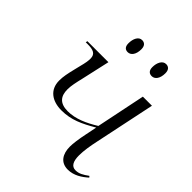

<svg xmlns="http://www.w3.org/2000/svg" viewBox="-209 -866 1001 1001"><g transform="rotate(45 291.5 -366.0)"><path d="M424 -644C447 -644 464 -667 464 -705C464 -731 451 -742 433 -742C407 -742 393 -712 393 -680C393 -654 406 -644 424 -644ZM247 -644C270 -644 287 -667 287 -705C287 -731 274 -742 256 -742C230 -742 217 -712 217 -680C217 -654 229 -644 247 -644ZM459 10C503 10 539 -14 568 -40L562 -47C534 -27 516 -16 490 -16C460 -16 448 -42 448 -84C448 -118 455 -161 464 -202L534 -536H467L411 -264C356 -230 301 -205 244 -205C184 -205 162 -236 162 -285C162 -312 169 -342 178 -380L213 -536H58L56 -526H70C110 -526 134 -518 134 -483C134 -467 131 -448 123 -418L115 -385C105 -344 99 -316 99 -287C99 -219 149 -185 217 -185C289 -185 342 -211 409 -250L396 -186C387 -143 382 -105 382 -83C382 -28 407 10 459 10Z"/></g></svg>

Font: Noto Serif Display Light
Style: Italic
Weight: 300
Italic angle: -12°
Designer: Monotype Design Team
Foundry: Monotype Imaging Inc.
Version: Version 2.009